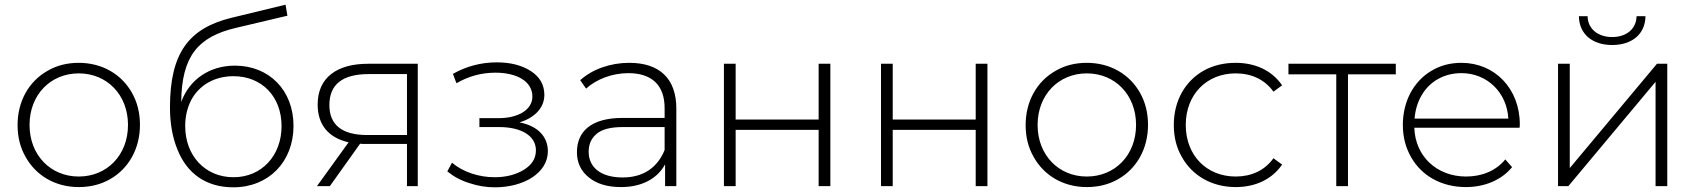

<svg xmlns="http://www.w3.org/2000/svg" viewBox="-20 -794 7240 819"><path d="M55 -261C55 -210 66 -165 89 -125C134 -44 217 4 316 4C365 4 410 -7 450 -30C529 -75 577 -160 577 -261C577 -312 566 -357 543 -398C498 -478 415 -526 316 -526C267 -526 222 -515 183 -492C103 -447 55 -362 55 -261ZM106 -261C106 -390 196 -481 316 -481C436 -481 526 -390 526 -261C526 -132 436 -41 316 -41C196 -41 106 -132 106 -261Z M737 -156C778 -53 860 5 975 5C1126 5 1232 -104 1232 -257C1232 -409 1128 -514 982 -514C874 -514 788 -455 753 -359C755 -555 825 -637 986 -675L1206 -727L1198 -774L967 -718C788 -674 705 -571 705 -336C705 -267 716 -207 737 -156ZM796 -368C831 -432 896 -469 976 -469C1096 -469 1181 -383 1181 -256C1181 -130 1096 -38 976 -38C855 -38 770 -130 770 -256C770 -298 779 -335 796 -368Z M1387 0 1516 -181C1521 -180 1530 -180 1542 -180H1716V0H1762V-522H1550C1417 -522 1335 -463 1335 -348C1335 -261 1382 -206 1467 -187L1332 0ZM1553 -478H1716V-218H1547C1439 -218 1385 -261 1385 -346C1385 -434 1441 -478 1553 -478Z M1982 -13C2017 -1 2054 5 2091 5C2214 5 2317 -56 2317 -149C2317 -212 2273 -257 2196 -272C2260 -291 2302 -334 2302 -389C2302 -432 2283 -466 2244 -491C2205 -516 2157 -528 2099 -528C2033 -528 1971 -512 1912 -479L1927 -439C1979 -469 2034 -484 2093 -484C2185 -484 2251 -447 2251 -382C2251 -326 2191 -290 2107 -290H2025V-252H2109C2205 -252 2266 -214 2266 -153C2266 -118 2249 -91 2215 -70C2181 -49 2139 -38 2090 -38C2023 -38 1955 -60 1908 -100L1888 -63C1915 -41 1946 -24 1982 -13Z M2492 -37C2525 -10 2571 4 2629 4C2718 4 2784 -32 2817 -93V0H2865V-331C2865 -459 2793 -526 2664 -526C2584 -526 2507 -499 2455 -452L2480 -416C2524 -456 2591 -482 2660 -482C2761 -482 2815 -430 2815 -333V-291H2636C2500 -291 2441 -232 2441 -145C2441 -100 2458 -64 2492 -37ZM2526 -224C2549 -243 2586 -252 2637 -252H2815V-154C2784 -78 2723 -37 2636 -37C2544 -37 2491 -79 2491 -147C2491 -180 2503 -205 2526 -224Z M3068 -522V0H3118V-240H3472V0H3522V-522H3472V-284H3118V-522Z M3738 -522V0H3788V-240H4142V0H4192V-522H4142V-284H3788V-522Z M4355 -261C4355 -210 4366 -165 4389 -125C4434 -44 4517 4 4616 4C4665 4 4710 -7 4750 -30C4829 -75 4877 -160 4877 -261C4877 -312 4866 -357 4843 -398C4798 -478 4715 -526 4616 -526C4567 -526 4522 -515 4483 -492C4403 -447 4355 -362 4355 -261ZM4406 -261C4406 -390 4496 -481 4616 -481C4736 -481 4826 -390 4826 -261C4826 -132 4736 -41 4616 -41C4496 -41 4406 -132 4406 -261Z M5021 -125C5066 -44 5150 4 5251 4C5335 4 5406 -29 5449 -92L5412 -119C5375 -67 5318 -41 5251 -41C5128 -41 5038 -130 5038 -261C5038 -392 5128 -481 5251 -481C5318 -481 5375 -455 5412 -403L5449 -430C5406 -493 5335 -526 5251 -526C5200 -526 5155 -515 5115 -493C5035 -448 4987 -364 4987 -261C4987 -210 4998 -165 5021 -125Z M5476 -477H5680V0H5730V-477H5934V-522H5476Z M5999 -124C6044 -44 6129 4 6233 4C6313 4 6385 -26 6430 -81L6401 -114C6362 -66 6302 -41 6234 -41C6110 -41 6017 -126 6013 -249H6462L6463 -263C6463 -416 6356 -526 6214 -526C6167 -526 6124 -515 6086 -492C6010 -447 5964 -362 5964 -261C5964 -210 5976 -164 5999 -124ZM6045 -389C6080 -448 6141 -482 6214 -482C6323 -482 6408 -400 6414 -288H6014C6017 -325 6027 -359 6045 -389Z M6626 -522V0H6670L7042 -445V0H7092V-522H7048L6676 -77V-522ZM6715 -725C6716 -648 6773 -602 6857 -602C6941 -602 6998 -648 6999 -725H6961C6960 -670 6917 -636 6857 -636C6797 -636 6753 -670 6752 -725Z"/></svg>

Font: Montserrat Light
Style: Regular
Weight: 300
Designer: Julieta Ulanovsky
Foundry: Julieta Ulanovsky
Version: Version 7.200